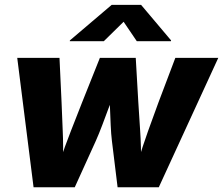

<svg xmlns="http://www.w3.org/2000/svg" viewBox="-20 -790 941 810"><path d="M121.6 0 52.7 -545.9H231L239.7 -358.9Q241.7 -302.7 244.6 -238.3Q247.6 -173.8 245.6 -96.7H228.5Q253.4 -172.9 279.1 -237.5Q304.7 -302.2 326.7 -358.9L401.4 -545.9H552.7L563.5 -358.9Q566.9 -302.7 571.3 -238.3Q575.7 -173.8 575.2 -96.7H558.6Q581.5 -172.9 604.7 -237.3Q627.9 -301.8 648.9 -358.9L719.7 -545.9H900.9L649.9 0H476.1L452.1 -195.8Q448.7 -223.6 447 -261.7Q445.3 -299.8 443.8 -339.6Q442.4 -379.4 439.5 -410.6H467.8Q455.1 -379.4 440.4 -339.8Q425.8 -300.3 411.4 -262.2Q397 -224.1 384.3 -195.8L295.4 0ZM418 -616.2H274.4L274.9 -619.6L451.2 -769.5H575.2L701.7 -619.6L701.2 -616.2H557.1L501.5 -698.2Z"/></svg>

Font: Inter ExtraBold
Style: Italic
Weight: 800
Italic angle: -9.3988°
Designer: Rasmus Andersson
Foundry: rsms
Version: Version 4.001;git-66647c0bb